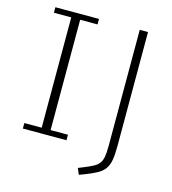

<svg xmlns="http://www.w3.org/2000/svg" viewBox="-126 -813 972 1086"><g transform="rotate(15 359.5 -269.5)"><path d="M63 0V-32.2H164.6V-678.2H63V-710.4H318.4V-678.2H216.8V-32.2H318.4V0ZM436.5 170.9 420.9 134.8 456.1 120.6Q486.8 107.9 506.3 97.4Q525.9 86.9 537.1 72.3Q548.3 57.6 552.7 33.7Q557.1 9.8 557.1 -28.8V-710.4H605.5V-43.9Q605.5 6.8 599.9 39.1Q594.2 71.3 579.3 92Q564.5 112.8 537.1 127.9Q509.8 143.1 466.3 159.7Z"/></g></svg>

Font: Comme Thin
Style: Regular
Weight: 250
Version: Version 1.000;gftools[0.9.27]